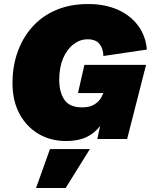

<svg xmlns="http://www.w3.org/2000/svg" viewBox="-20 -690 760 953"><path d="M308 10Q232 10 172 -25Q112 -60 77 -124.5Q42 -189 42 -278Q42 -360 67 -431Q92 -502 140 -556Q188 -610 258 -640Q328 -670 418 -670Q500 -670 563 -642.5Q626 -615 664.5 -564Q703 -513 709 -444L493 -412Q493 -447 474.5 -471Q456 -495 415 -495Q377 -495 344.5 -470Q312 -445 293 -400Q274 -355 274 -294Q274 -233 299.5 -195Q325 -157 388 -157Q426 -157 450 -172.5Q474 -188 485 -211L493 -228H367L399 -368H705L611 0H463L477 -65Q449 -28 408 -9Q367 10 308 10ZM426 50 306 243H159L228 50Z"/></svg>

Font: Work Sans Black
Style: Italic
Weight: 900
Italic angle: -13°
Designer: Wei Huang
Foundry: Wei Huang
Version: Version 2.009; ttfautohint (v1.8.3)